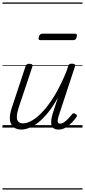

<svg xmlns="http://www.w3.org/2000/svg" viewBox="-20 -1030 686 1550"><path d="M152 16Q116 16 91 -2.5Q66 -21 60.5 -60.5Q55 -100 76 -162L186 -494Q191 -506 197 -510.5Q203 -515 217 -515Q233 -515 239 -509Q245 -503 241 -491L130 -159Q117 -118 116 -90Q115 -62 127.5 -48Q140 -34 166 -34Q198 -34 238.5 -57Q279 -80 325.5 -129.5Q372 -179 421 -259.5Q470 -340 517 -455L530 -495Q534 -508 540.5 -512Q547 -516 560 -516Q577 -516 583.5 -510.5Q590 -505 585 -493L456 -101Q448 -76 446 -61Q444 -46 448.5 -39Q453 -32 464 -32Q481 -32 498.5 -44Q516 -56 532.5 -73.5Q549 -91 562 -108Q569 -116 575.5 -116Q582 -116 590 -110Q600 -104 601 -97.5Q602 -91 597 -85Q585 -68 563.5 -44Q542 -20 513.5 -2Q485 16 452 16Q428 16 414 6.5Q400 -3 395.5 -20.5Q391 -38 394 -62.5Q397 -87 406 -115L448 -243Q409 -172 369 -122.5Q329 -73 290.5 -42.5Q252 -12 217 2Q182 16 152 16ZM307 -706Q295 -706 292.5 -712.5Q290 -719 293 -731Q297 -744 303.5 -751Q310 -758 321 -758H586Q598 -758 600 -751Q602 -744 599 -731Q596 -718 589 -712Q582 -706 571 -706ZM0 490H646V500H0ZM0 -20H646V0H0ZM0 -505H646V-500H0ZM0 -1010H646V-1000H0Z"/></svg>

Font: Playwrite NZ Guides
Style: Regular
Weight: 400
Designer: Veronika Burian, José Scaglione
Foundry: TypeTogether
Version: Version 1.003